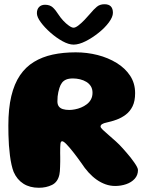

<svg xmlns="http://www.w3.org/2000/svg" viewBox="-20 -867 702 908"><path d="M164 21Q121 21 90.8 1.8Q60.5 -17.5 44.5 -54Q39 -68 34.5 -88Q30 -108 27 -131.8Q24 -155.5 22.2 -180.2Q20.5 -205 20 -229.2Q19.5 -253.5 19.5 -273.5Q19.5 -354 33.5 -412.5Q47.5 -471 74.5 -510.8Q101.5 -550.5 140.5 -574.2Q179.5 -598 229.2 -608.8Q279 -619.5 338 -619.5Q391.5 -619.5 441.5 -606.8Q491.5 -594 531.8 -569.2Q572 -544.5 595.5 -508.8Q619 -473 619 -426.5Q619 -389 607 -364.5Q595 -340 574.8 -324.8Q554.5 -309.5 531 -301Q507.5 -292.5 484 -287.5Q471 -285 463.2 -280.2Q455.5 -275.5 455.5 -268.5Q455.5 -263 466.8 -252.5Q478 -242 494.5 -227.8Q511 -213.5 528.5 -197.8Q546 -182 559 -167Q568 -157 578 -145.5Q588 -134 597.8 -121.8Q607.5 -109.5 615.2 -98.2Q623 -87 627.8 -77.8Q632.5 -68.5 632.5 -63Q632.5 -38.5 617 -21.5Q601.5 -4.5 576.8 4Q552 12.5 524.5 12.5Q501.5 12.5 479.5 4.8Q457.5 -3 437.5 -17Q417.5 -31 399 -51.2Q380.5 -71.5 364 -97Q343.5 -126 325.2 -149Q307 -172 293.8 -185.5Q280.5 -199 274 -199Q270.5 -199 268.5 -196Q266.5 -193 265.8 -186.2Q265 -179.5 264.8 -169Q264.5 -158.5 264.5 -143.5Q264.5 -136 264.8 -125.2Q265 -114.5 264.8 -102.5Q264.5 -90.5 264.2 -79.2Q264 -68 263.2 -58Q262.5 -48 261 -42Q253.5 -6 226 7.5Q198.5 21 164 21ZM308 -347Q319.5 -347 334.2 -349.8Q349 -352.5 363.5 -358.5Q378 -364.5 390.5 -374Q403 -383.5 410.2 -397Q417.5 -410.5 417.5 -428.5Q417.5 -446 409.8 -458.8Q402 -471.5 388.5 -479.8Q375 -488 358.5 -492Q342 -496 325 -496Q305.5 -496 293 -490.8Q280.5 -485.5 273 -475.5Q265.5 -465.5 261 -451Q258 -441.5 255.8 -431.5Q253.5 -421.5 252.5 -410.8Q251.5 -400 251.5 -387.5Q251.5 -373 258 -364Q264.5 -355 277.2 -351Q290 -347 308 -347ZM328 -656Q305 -656 275.5 -672.2Q246 -688.5 218.5 -712.8Q191 -737 172.8 -761.8Q154.5 -786.5 154.5 -804.5Q154.5 -823.5 165 -834Q175.5 -844.5 193 -844.5Q216 -844.5 229.8 -831.8Q243.5 -819 257 -797.5Q266 -783.5 279.2 -769.2Q292.5 -755 306 -745.5Q319.5 -736 328 -736Q337 -736 351 -746.8Q365 -757.5 379.8 -773Q394.5 -788.5 406.5 -802.5Q423.5 -823 438 -835Q452.5 -847 474 -847Q514 -847 514 -806.5Q514 -787 495 -761.2Q476 -735.5 446.2 -711.8Q416.5 -688 384.8 -672Q353 -656 328 -656Z"/></svg>

Font: Gluten Thin
Style: Bold
Weight: 700
Version: Version 1.300